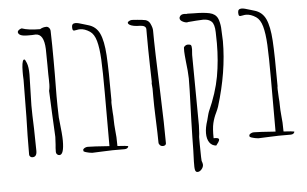

<svg xmlns="http://www.w3.org/2000/svg" viewBox="-54 -745 1545 965"><g transform="rotate(-5 719.0 -262.5)"><path d="M204 -25Q204 -46 206 -62Q208 -90 208 -101L202 -221Q200 -255 197 -334Q202 -353 201 -378V-391Q200 -408 200 -464Q200 -524 199 -545Q196 -622 154 -622L135 -621H113Q68 -621 66 -642Q66 -647 72 -652Q78 -657 87 -659Q120 -647 179 -647Q194 -656 211 -656Q219 -656 225 -649Q231 -642 231 -632Q233 -560 233 -487V-414L232 -305Q232 -253 234 -195L235 -188V-187Q244 -109 244 -79Q244 -8 221 -8Q214 -8 209 -13Q204 -18 204 -25ZM69 -24Q69 -122 72 -213Q74 -335 74 -400Q74 -413 73 -424V-442Q73 -465 75.5 -481Q78 -497 83 -501Q84 -502 87 -502Q89 -502 92 -496.5Q95 -491 98 -483Q106 -463 106 -425L104 -346L102 -269Q102 -225 105 -153L107 -39Q107 -9 85 -9Q78 -9 73.5 -13.5Q69 -18 69 -24Z M569 -23Q569 -17 563.5 -13Q558 -9 550 -9H489L434 -7L386 -5Q368 -7 359 -10Q349 -12 342 -17H343L342 -23Q342 -28 349.5 -32.5Q357 -37 366 -37Q391 -37 475 -31V-100V-299Q475 -409 472 -468Q469 -527 459 -562.5Q449 -598 428 -612Q402 -629 379 -629Q371 -629 362 -627Q353 -625 349 -625Q344 -625 342 -629Q340 -633 340 -644Q340 -662 359 -662Q371 -662 401 -652L421 -646Q461 -635 478.5 -597.5Q496 -560 500.5 -487.5Q505 -415 505 -258Q505 -254 504 -251V-241L506 -199Q508 -180 508 -158Q508 -139 511 -107Q515 -78 515 -28Q537 -27 551 -25.5Q565 -24 569 -23Z M759 -20Q759 -15 754.5 -11.5Q750 -8 743 -8Q734 -8 728 -14Q722 -20 722 -28Q722 -63 718 -165Q716 -213 716 -259V-300L715 -313Q714 -318 714 -325V-329L715 -332V-337Q715 -358 713 -416Q711 -498 711 -574V-600Q711 -618 683 -620H682Q643 -620 627 -631Q621 -635 621 -641Q621 -645 628.5 -649Q636 -653 643 -653Q645 -653 671 -651L691 -649Q697 -649 697 -648Q724 -647 734 -626Q744 -605 744 -591Q744 -502 753 -272Q759 -112 759 -20Z M964 -53Q964 -81 976 -117L982 -140Q984 -146 985 -151Q986 -156 988 -160Q1029 -251 1043.5 -331.5Q1058 -412 1058 -499L1057 -555Q1056 -595 1041.5 -609Q1027 -623 999 -623Q988 -623 962 -621Q956 -621 944.5 -619.5Q933 -618 924 -618Q915 -614 898.5 -621.5Q882 -629 882 -641Q882 -646 886 -651Q892 -660 908 -660Q917 -660 922 -659V-660Q933 -659 956 -659Q1005 -659 1034.5 -652.5Q1064 -646 1075 -623Q1079 -615 1082 -601.5Q1085 -588 1086 -576Q1089 -516 1089 -507Q1089 -353 1036 -181Q1032 -169 1024 -152Q1012 -128 1005.5 -101Q999 -74 1000 -25Q1027 -26 1027 -16Q1027 -11 1021.5 -2.5Q1016 6 1010 13Q988 11 976 -6.5Q964 -24 964 -53ZM891 83 893 26 894 -38 896 -119Q903 -317 902 -335Q901 -373 895 -420Q894 -430 892 -451.5Q890 -473 891 -490Q891 -495 897.5 -500Q904 -505 911 -505Q924 -505 927.5 -500.5Q931 -496 931 -480L930 -466L929 -451L932 -96Q932 -88 930 -54Q930 -50 929 -46Q928 -42 928 -37V0Q928 38 929 64Q930 83 930 83Q935 96 935 103Q935 115 925.5 126Q916 137 905 137Q896 137 893 126.5Q890 116 891 83Z M1407 -23Q1407 -17 1401.5 -13Q1396 -9 1388 -9H1327L1272 -7L1224 -5Q1206 -7 1197 -10Q1187 -12 1180 -17H1181L1180 -23Q1180 -28 1187.5 -32.5Q1195 -37 1204 -37Q1229 -37 1313 -31V-100V-299Q1313 -409 1310 -468Q1307 -527 1297 -562.5Q1287 -598 1266 -612Q1240 -629 1217 -629Q1209 -629 1200 -627Q1191 -625 1187 -625Q1182 -625 1180 -629Q1178 -633 1178 -644Q1178 -662 1197 -662Q1209 -662 1239 -652L1259 -646Q1299 -635 1316.5 -597.5Q1334 -560 1338.5 -487.5Q1343 -415 1343 -258Q1343 -254 1342 -251V-241L1344 -199Q1346 -180 1346 -158Q1346 -139 1349 -107Q1353 -78 1353 -28Q1375 -27 1389 -25.5Q1403 -24 1407 -23Z"/></g></svg>

Font: Amatic SC
Style: Regular
Weight: 400
Designer: Multiple Designers
Foundry: Vernon Adams
Version: Version 2.505